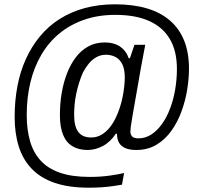

<svg xmlns="http://www.w3.org/2000/svg" viewBox="-20 -718 932 891"><path d="M393 153Q299 153 233.5 130.5Q168 108 127 65Q86 22 67 -38.5Q48 -99 48 -175Q48 -251 61 -319Q74 -387 100.5 -445Q127 -503 166 -550Q205 -597 257 -630Q309 -663 373.5 -680.5Q438 -698 514 -698Q598 -698 662 -679Q726 -660 769.5 -622Q813 -584 835 -528.5Q857 -473 857 -399Q857 -355 849 -304Q841 -253 823 -203Q805 -153 776 -112Q747 -71 706.5 -46.5Q666 -22 612 -22Q582 -22 562 -30.5Q542 -39 532.5 -55.5Q523 -72 523 -97L518 -98Q492 -59 457.5 -40.5Q423 -22 386 -22Q345 -22 316 -39.5Q287 -57 272.5 -93Q258 -129 258 -183Q258 -208 260 -235.5Q262 -263 267 -290Q275 -336 291 -377.5Q307 -419 331.5 -451.5Q356 -484 389.5 -502.5Q423 -521 466 -521Q494 -521 515.5 -513Q537 -505 553 -488.5Q569 -472 577 -448H583L604 -510H654L633 -398Q625 -351 617.5 -309Q610 -267 604 -232.5Q598 -198 593.5 -172Q589 -146 587 -130Q585 -114 585 -108Q585 -94 593 -85Q601 -76 623 -76Q655 -76 682.5 -94Q710 -112 732 -143Q754 -174 769.5 -215Q785 -256 793 -303Q801 -350 801 -398Q801 -480 769 -535.5Q737 -591 673.5 -620Q610 -649 515 -649Q436 -649 371 -626.5Q306 -604 256 -563Q206 -522 172 -464Q138 -406 121 -335.5Q104 -265 104 -184Q104 -118 119 -64.5Q134 -11 168 26.5Q202 64 258 83.5Q314 103 396 103Q420 103 444 101.5Q468 100 488.5 97Q509 94 526.5 91Q544 88 556 85L546 139Q529 142 505.5 145.5Q482 149 453 151Q424 153 393 153ZM403 -80Q429 -80 450.5 -92.5Q472 -105 488.5 -125.5Q505 -146 517 -171Q528 -194 536 -218.5Q544 -243 549 -268Q554 -293 556.5 -316.5Q559 -340 559 -359Q559 -398 547 -421Q535 -444 515 -454Q495 -464 472 -464Q448 -464 428 -453Q408 -442 393 -424Q378 -406 365 -382Q355 -359 347 -333.5Q339 -308 333.5 -281.5Q328 -255 326 -230.5Q324 -206 324 -185Q324 -131 343.5 -105.5Q363 -80 403 -80Z"/></svg>

Font: Archivo SemiCondensed Light
Style: Italic
Weight: 300
Width: 4
Italic angle: -10°
Designer: Hector Gatti
Foundry: Omnibus-Type
Version: Version 2.001